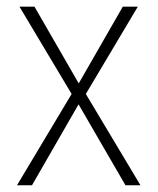

<svg xmlns="http://www.w3.org/2000/svg" viewBox="-20 -548 466 568"><path d="M82 -528.3 212.9 -301.3 343.3 -528.3H387.7L233.9 -270L395.5 0H351.1L212.4 -239.3L74.7 0H30.3L191.9 -270L37.6 -528.3Z"/></svg>

Font: Roboto Condensed ExtraLight
Style: Regular
Weight: 250
Designer: Christian Robertson
Foundry: Google
Version: Version 3.008; 2023